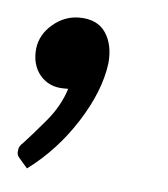

<svg xmlns="http://www.w3.org/2000/svg" viewBox="-32 -148 276 315"><g transform="rotate(5 105.5 9.0)"><path d="M23 136 10 121Q7 118 6 114.5Q5 111 6 107Q6 101 14 94Q27 80 48.5 54.5Q70 29 79 0Q77 0 75 0Q73 0 72 0Q47 0 32.5 -17.5Q18 -35 21 -62Q24 -85 43.5 -101.5Q63 -118 87 -118Q117 -118 130.5 -98Q144 -78 141 -47Q135 -1 102.5 50Q70 101 23 136Z"/></g></svg>

Font: Aleo
Style: Italic
Weight: 400
Italic angle: -7°
Designer: Alessio Laiso
Foundry: Alessio Laiso
Version: Version 2.001;gftools[0.9.29]